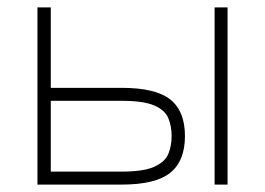

<svg xmlns="http://www.w3.org/2000/svg" viewBox="-20 -498 716 518"><path d="M81 0V-478H117V-261H308Q400 -261 439.5 -229.5Q479 -198 479 -131Q479 -64 439.5 -32Q400 0 308 0ZM117 -35H308Q367 -35 396 -48Q425 -61 434 -82.5Q443 -104 443 -131Q443 -158 434 -179.5Q425 -201 396 -213.5Q367 -226 308 -226H117ZM559 0V-478H594V0Z"/></svg>

Font: Zen Kaku Gothic New Light
Style: Regular
Weight: 300
Designer: Yoshimichi Ohira
Foundry: Positype
Version: Version 1.002